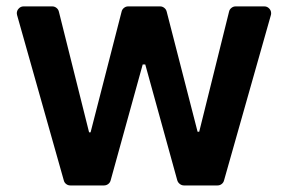

<svg xmlns="http://www.w3.org/2000/svg" viewBox="-20 -565 877 585"><path d="M174.4 -15.3 32 -519.2Q31.2 -522.7 31.2 -524.5Q31.2 -533 37.3 -539.2Q43.3 -545.5 51.8 -545.5H139.2Q146.3 -545.5 152 -541Q157.7 -536.6 159.4 -529.5L251.4 -161.9H256L350.5 -529.5Q351.9 -536.2 357.6 -540.8Q363.3 -545.5 370.4 -545.5H468Q474.8 -545.5 480.5 -541Q486.2 -536.6 487.9 -529.5L582 -163.7H587L677.9 -529.5Q679.3 -536.2 685 -540.8Q690.7 -545.5 697.8 -545.5H785.5Q794 -545.5 800.1 -539.2Q806.1 -533 806.1 -524.9Q806.1 -521 805.4 -519.2L662.6 -15.3Q660.9 -8.5 655.4 -4.3Q649.9 0 642.8 0H540.5Q533.7 0 528.1 -4.3Q522.4 -8.5 520.2 -15.3L422.6 -368.6H414.8L317.1 -15.3Q315.3 -8.5 309.7 -4.3Q304 0 296.9 0H194.2Q187.1 0 181.6 -4.3Q176.1 -8.5 174.4 -15.3Z"/></svg>

Font: DeltaSans SemiBold
Style: Regular
Weight: 600
Designer: Rasmus Andersson
Foundry: rsms
Version: Version 3.012